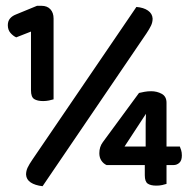

<svg xmlns="http://www.w3.org/2000/svg" viewBox="-20 -637 656 663"><path d="M87 -528 36 -508Q25 -513 16 -523.5Q7 -534 7 -550Q7 -564 14.5 -573Q22 -582 35 -587L108 -617H123Q143 -617 154 -605Q165 -593 165 -573V-294Q159 -292 149 -290Q139 -288 129 -288Q109 -288 98 -295Q87 -302 87 -325ZM480 -67H348Q337 -72 330 -82.5Q323 -93 323 -108Q323 -130 335 -146L460 -316Q468 -318 479 -320Q490 -322 502 -322Q522 -322 538.5 -313Q555 -304 555 -282V-131H601Q603 -126 605.5 -118.5Q608 -111 608 -100Q608 -83 599.5 -75Q591 -67 579 -67H555V-2Q549 0 540 2Q531 4 520 4Q500 4 490 -3Q480 -10 480 -32ZM483 -182Q483 -193 483 -210Q483 -227 484 -244L410 -131H483ZM451 -613Q476 -611 491 -600.5Q506 -590 507 -573Q507 -560 501.5 -548.5Q496 -537 486 -522L127 6Q101 3 86 -7Q71 -17 70 -34Q70 -47 75.5 -58.5Q81 -70 92 -86Z"/></svg>

Font: Baloo Bhaina 2 SemiBold
Style: Regular
Weight: 600
Designer: Yesha Goshar, Manish Minz, Shuchita Grover and Ek Type
Foundry: Ek Type
Version: Version 1.640;hotconv 1.0.111;makeotfexe 2.5.65597; ttfautoh